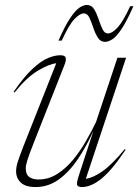

<svg xmlns="http://www.w3.org/2000/svg" viewBox="-20 -745 558 775"><path d="M299.5 -40.5 357 -216.5Q328.5 -153.5 293.8 -102Q259 -50.5 216.8 -20.2Q174.5 10 123.5 10Q83 10 64 -8Q45 -26 45 -53.5Q45 -69.5 51 -89.5Q57 -109.5 74.5 -154.5L207 -489.5Q178.5 -487 133 -459.8Q87.5 -432.5 38.5 -371.5L35 -374.5Q77.5 -436 112 -467.8Q146.5 -499.5 174 -510.8Q201.5 -522 223 -522Q242.5 -522 245.2 -512Q248 -502 239.5 -481L114.5 -164Q97 -119.5 90.5 -98.5Q84 -77.5 84 -66Q84 -40.5 98.2 -30.5Q112.5 -20.5 134.5 -20.5Q176 -20.5 211 -42.8Q246 -65 275 -100.2Q304 -135.5 327 -175.8Q350 -216 367.5 -252L454 -512H489L326.5 -23.5Q352.5 -26 391.2 -52Q430 -78 483.5 -143L487 -140.5Q431.5 -57.5 389.5 -23.8Q347.5 10 311 10Q294 10 291.2 1.2Q288.5 -7.5 299.5 -40.5ZM518.5 -720Q491 -658 470 -627Q449 -596 432.8 -586Q416.5 -576 404 -576Q385.5 -576 374.8 -593.2Q364 -610.5 356.5 -633.5Q349 -656.5 340.8 -673.8Q332.5 -691 318.5 -691Q302.5 -691 280.5 -668Q258.5 -645 229 -581H216Q243.5 -643.5 264.8 -674.2Q286 -705 302 -715Q318 -725 330.5 -725Q349.5 -725 360 -707.8Q370.5 -690.5 378 -667.5Q385.5 -644.5 393.8 -627.2Q402 -610 416 -610Q432 -610 454 -633.2Q476 -656.5 505.5 -720Z"/></svg>

Font: Newsreader 72pt ExtraLight
Style: Italic
Weight: 275
Italic angle: -17°
Designer: Hugues Gentile
Foundry: Production Type
Version: Version 1.003; ttfautohint (v1.8.3)